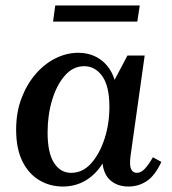

<svg xmlns="http://www.w3.org/2000/svg" viewBox="-20 -672 629 702"><path d="M39 -198Q39 -261 58.5 -312.5Q78 -364 110.5 -401.5Q143 -439 183.5 -459Q224 -479 266 -479Q299 -479 325.5 -467Q352 -455 371 -432.5Q390 -410 399 -380L446 -469H509L457 -100Q453 -67 459.5 -53.5Q466 -40 480 -40Q496 -40 510.5 -56Q525 -72 539 -97L570 -80Q546 -29 516 -9.5Q486 10 450 10Q411 10 385.5 -11Q360 -32 355 -74Q329 -33 292 -11.5Q255 10 210 10Q162 10 123 -13.5Q84 -37 61.5 -83Q39 -129 39 -198ZM154 -188Q154 -113 177.5 -76.5Q201 -40 240 -40Q282 -40 313 -74.5Q344 -109 362 -164Q380 -219 380 -281Q380 -357 354 -393.5Q328 -430 288 -430Q247 -430 217 -395.5Q187 -361 170.5 -306Q154 -251 154 -188ZM182 -652H491L482 -593H174Z"/></svg>

Font: Brygada 1918 SemiBold
Style: Italic
Weight: 600
Italic angle: -8°
Designer: Mateusz Machalski | Borys Kosmynka | Przemek Hoffer
Foundry: NIEPODLEGLA 2018
Version: Version 3.006